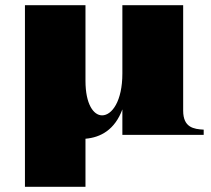

<svg xmlns="http://www.w3.org/2000/svg" viewBox="-20 -520 812 739"><path d="M309 -209V-500H76V199H309V14C368 9 422 -21 451 -99V-1H764V-21C726 -23 685 -29 685 -94V-500H451V-237C451 -131 411 -76 373 -76C340 -76 309 -119 309 -209Z"/></svg>

Font: Sprat Black
Style: Regular
Weight: 900
Designer: Ethan Nakache
Foundry: Collletttivo
Version: Version 2.000;Glyphs 3.2 (3217)